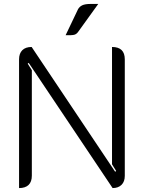

<svg xmlns="http://www.w3.org/2000/svg" viewBox="-20 -948 732 977"><path d="M77 -646Q77 -676 93.5 -692.5Q110 -709 141 -709L566 -74L571 -78L550 -112V-709Q615 -709 615 -646V-53Q615 -24 598.5 -7.5Q582 9 553 9L126 -628L121 -624L142 -591V-54Q142 -23 125.5 -7Q109 9 77 9ZM377 -901Q384 -914 398.5 -921Q413 -928 442 -928H480L377 -785Q369 -774 357.5 -771Q346 -768 314 -769Z"/></svg>

Font: K2D ExtraLight
Style: Regular
Weight: 275
Designer: Katatrad Aksorn Co.,Ltd.
Foundry: Cadson Demak Co.,Ltd.
Version: Version 1.000; ttfautohint (v1.6)